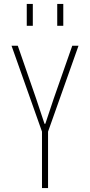

<svg xmlns="http://www.w3.org/2000/svg" viewBox="-20 -963 461 983"><path d="M195 0V-289L39 -729H71L165 -458L208 -329H212L255 -458L350 -729H382L226 -289V0ZM117 -831V-943H148V-831ZM273 -831V-943H304V-831Z"/></svg>

Font: Hubot Sans Condensed ExtraLight
Style: Regular
Weight: 200
Width: 3
Designer: Deni Anggara
Foundry: GitHub, Inc., Subsidiary of Microsoft Corporation
Version: Version 2.000